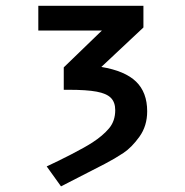

<svg xmlns="http://www.w3.org/2000/svg" viewBox="-20 -513 640 664"><path d="M300 -20.5Q335.5 -43.5 357 -69Q378.5 -94.5 378.5 -132Q378.5 -159 363.8 -174.2Q349 -189.5 314.5 -196Q280 -202.5 217 -202.5H200.5V-280L332.5 -407.5H112.5V-493H476V-418L330.5 -281.5Q412 -268 450.5 -230.8Q489 -193.5 489 -128Q489 -77.5 462.2 -40.2Q435.5 -3 406.5 16.2Q377.5 35.5 342 54L191 131.5L141.5 62.5Q177.5 46 226.5 20.8Q275.5 -4.5 300 -20.5Z"/></svg>

Font: JuliaMono Medium
Style: Regular
Weight: 500
Monospace: yes
Designer: cormullion
Foundry: corm
Version: Version 0.054; ttfautohint (v1.8.4)